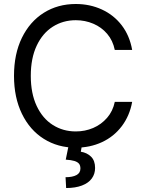

<svg xmlns="http://www.w3.org/2000/svg" viewBox="-20 -737 733 971"><path d="M363.3 -634.8Q298.8 -634.8 247.1 -602.1Q195.3 -569.3 165.5 -505.9Q135.7 -442.4 135.7 -353.5Q135.7 -264.6 165.5 -201.2Q195.3 -137.7 247.1 -105Q298.8 -72.3 363.3 -72.3Q410.2 -72.3 451.2 -89.8Q492.2 -107.4 521.5 -141.1Q550.8 -174.8 560.5 -221.7H648.4Q635.7 -151.4 595.7 -98.6Q555.7 -45.9 495.6 -18.1Q435.5 9.8 363.3 9.8Q272.5 9.8 201.7 -34.7Q130.9 -79.1 90.8 -161.6Q50.8 -244.1 50.8 -353.5Q50.8 -463.9 90.8 -545.9Q130.9 -627.9 201.7 -672.4Q272.5 -716.8 363.3 -716.8Q434.6 -716.8 495.1 -689Q555.7 -661.1 595.7 -608.9Q635.7 -556.6 648.4 -484.4H560.5Q550.8 -532.2 522 -565.9Q493.2 -599.6 451.7 -617.2Q410.2 -634.8 363.3 -634.8ZM393.6 2.9 388.7 30.3Q419.9 35.2 440.4 55.2Q460.9 75.2 460.9 112.3Q460.9 142.6 444.3 165.5Q427.7 188.5 394.5 201.2Q361.3 213.9 314.5 213.9L311.5 159.2Q346.7 159.2 366.7 148.4Q386.7 137.7 386.7 115.2Q386.7 99.6 379.4 90.8Q372.1 82 356.4 77.1Q340.8 72.3 312.5 70.3L326.2 2.9Z"/></svg>

Font: Pretendard JP Variable
Style: Regular
Weight: 400
Designer: Base glyphs from Inter by Rasmus Andersson; Hangul glyphs from Noto Sans CJK(Source Han Sans) by Jang Soo-young and Kang
Foundry: Kil Hyung-jin
Version: Version 1.307;Glyphs 3.2 (3192)